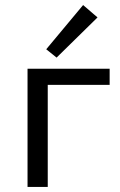

<svg xmlns="http://www.w3.org/2000/svg" viewBox="-20 -740 475 760"><path d="M204 -512 163 -545 309 -720 366 -671ZM414 -404H169V0H89V-468H414Z"/></svg>

Font: Ysabeau SC Medium
Style: Regular
Weight: 500
Designer: Christian Thalmann (Catharsis Fonts)
Version: Version 0.003